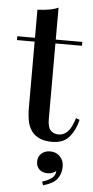

<svg xmlns="http://www.w3.org/2000/svg" viewBox="-61 -717 483 994"><g transform="rotate(5 180.5 -219.5)"><path d="M202 -681V-515H340V-495H202V-102Q202 -61 217 -44Q232 -27 260 -27Q286 -27 306.5 -48Q327 -69 342 -119L361 -112Q349 -59 318.5 -22.5Q288 14 229 14Q195 14 172 5.5Q149 -3 132 -19Q110 -42 102 -74Q94 -106 94 -159V-495H2V-515H94V-661Q125 -662 152 -666.5Q179 -671 202 -681ZM224 64Q255 64 275 84.5Q295 105 295 137Q295 175 274.5 201.5Q254 228 202 242L196 223Q223 216 243.5 201Q264 186 264 162Q257 169 245.5 173.5Q234 178 220 178Q194 178 177.5 163.5Q161 149 161 121Q161 96 179 80Q197 64 224 64Z"/></g></svg>

Font: Playfair Display Medium
Style: Regular
Weight: 500
Designer: Claus Eggers Sørensen
Foundry: Claus Eggers Sørensen
Version: Version 1.203